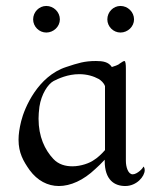

<svg xmlns="http://www.w3.org/2000/svg" viewBox="-20 -622 512 642"><path d="M428.2 -557.1C428.2 -582 407.2 -602.1 382.8 -602.1C358.9 -602.1 338.9 -582 338.9 -557.1C338.9 -533.2 358.9 -513.2 382.8 -513.2C407.2 -513.2 428.2 -533.2 428.2 -557.1ZM180.2 -557.1C180.2 -582 159.2 -602.1 134.8 -602.1C110.8 -602.1 90.8 -582 90.8 -557.1C90.8 -533.2 110.8 -513.2 134.8 -513.2C159.2 -513.2 180.2 -533.2 180.2 -557.1ZM396 -418C394 -418 389.2 -416 379.9 -409.2C376 -404.8 360.8 -399.9 354 -397.9C342.8 -415 324.2 -418 300.8 -418C262.2 -418 241.2 -411.1 201.2 -397.9C106.9 -367.2 62 -262.2 50.8 -216.8C44.9 -192.9 42 -172.9 42 -154.8C42 -110.8 58.1 -83 79.1 -53.2C105 -18.1 139.2 0 176.8 0C215.8 0 258.8 -19 298.8 -57.1C308.1 -64.9 318.8 -76.2 330.1 -87.9V-84C330.1 -20 362.8 0 398.9 0C437 0 463.9 -32.2 463.9 -53.2C463.9 -62 460 -64.9 459 -64.9C460 -61 439 -39.1 423.8 -39.1C408.2 -39.1 400.9 -64 400.9 -84V-393.1C400.9 -405.8 399.9 -418 396 -418ZM331.1 -334V-120.1C319.8 -106.9 304.2 -92.8 293.9 -86.9C280.8 -77.1 251 -65.9 222.2 -65.9C199.2 -65.9 175.8 -71.8 158.2 -90.8C129.9 -121.1 108.9 -165 108.9 -225.1C108.9 -236.8 109.9 -250 111.8 -265.1C118.2 -307.1 140.1 -340.8 159.2 -351.1C174.8 -358.9 206.1 -374 245.1 -374C271 -374 293 -367.2 310.1 -357.9C317.9 -353 327.1 -345.2 331.1 -334Z"/></svg>

Font: Pierce
Style: Roman
Weight: 500
Version: Version 0.2.0